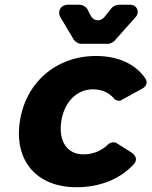

<svg xmlns="http://www.w3.org/2000/svg" viewBox="-20 -780 636 806"><path d="M234 -707 290 -613C295 -605 310 -596 320 -596H434C441 -596 456 -603 460 -608L550 -709C568 -730 555 -760 527 -760H476C469 -760 454 -753 449 -747L418 -708C401 -688 373 -691 361 -714L347 -741C343 -750 327 -760 316 -760H264C235 -760 219 -732 234 -707ZM383 -545C216 -545 87 -434 63 -268C39 -104 135 6 301 6C401 6 485 -29 542 -91C557 -108 552 -126 533 -139L470 -179C460 -186 441 -182 433 -173C405 -146 370 -132 330 -132C263 -132 225 -186 237 -269C248 -350 302 -405 369 -405C408 -405 438 -391 459 -366C464 -359 480 -354 488 -359L577 -408C595 -418 601 -434 590 -451C549 -511 476 -545 383 -545Z"/></svg>

Font: Trueno
Style: RoundBdIt
Weight: 700
Designer: Julieta Ulanovsky, Jasper
Foundry: Julieta Ulanovsky, Cannot Into Space Fonts
Version: Version 3.001